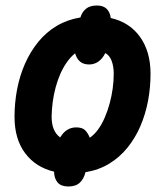

<svg xmlns="http://www.w3.org/2000/svg" viewBox="-20 -614 594 690"><path d="M225.6 56.2Q199.7 56.2 187.3 42Q174.8 27.8 174.3 2.9Q108.4 -12.7 70.3 -63.5Q32.2 -114.3 32.2 -193.8Q32.2 -244.6 41.5 -293.2Q50.8 -341.8 69.8 -385Q88.9 -428.2 117.2 -463.1Q145.5 -498 183.6 -520.8Q221.7 -543.5 269 -551.3Q274.9 -571.3 289.3 -582.8Q303.7 -594.2 328.1 -594.2Q351.1 -594.2 363.3 -582.3Q375.5 -570.3 377.9 -549.3Q445.3 -534.2 483.2 -481.4Q521 -428.7 521 -349.1Q521 -299.3 512 -251.5Q502.9 -203.6 484.6 -160.9Q466.3 -118.2 438.2 -83.5Q410.2 -48.8 372.6 -25.9Q335 -2.9 287.1 4.9Q281.7 27.8 267.3 42Q252.9 56.2 225.6 56.2ZM196.3 -120.1Q206.5 -137.7 221.2 -147Q235.8 -156.2 253.4 -156.2Q275.9 -156.2 285.9 -146Q295.9 -135.7 302.7 -119.1Q318.8 -129.9 332.5 -148.7Q346.2 -167.5 356.4 -191.4Q366.7 -215.3 374 -241.9Q381.3 -268.6 385 -295.9Q388.7 -323.2 388.7 -348.6Q388.7 -375 381.3 -395Q374 -415 358.4 -423.3Q348.6 -403.3 333.7 -392.8Q318.8 -382.3 300.3 -382.3Q279.8 -382.3 267.6 -392.8Q255.4 -403.3 250 -422.4Q233.4 -409.2 220 -389.9Q206.5 -370.6 196.5 -347.7Q186.5 -324.7 179.7 -299.1Q172.9 -273.4 169.4 -247.3Q166 -221.2 165.5 -195.8Q165.5 -168 173.3 -149.4Q181.2 -130.9 196.3 -120.1Z"/></svg>

Font: Open Sans SemiCondensed
Style: Bold Italic
Weight: 700
Width: 4
Italic angle: -12°
Designer: Monotype Design Team
Foundry: Monotype Imaging Inc.
Version: Version 3.003